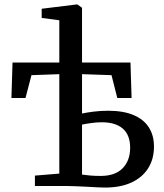

<svg xmlns="http://www.w3.org/2000/svg" viewBox="-20 -839 740 866"><path d="M453 7Q440 7 417.2 5.8Q394.5 4.5 369.2 3.2Q344 2 321.5 1Q299 0 285.5 0H137.5V-47L247.5 -56V-504.5L122 -500L95 -397H31.5L36.5 -557H247.5V-747.5L168 -758V-799.5L326 -819H329L350 -804V-557H568.5L573.5 -397H509L483 -500L350 -504.5V-327Q370.5 -331.5 402 -335.5Q433.5 -339.5 467 -339.5Q536.5 -339.5 582.5 -320Q628.5 -300.5 651.5 -264.2Q674.5 -228 674.5 -178Q674.5 -121.5 648.2 -80Q622 -38.5 572.8 -15.8Q523.5 7 453 7ZM434 -45.5Q499.5 -45.5 533.2 -80.2Q567 -115 567 -172.5Q567 -230.5 533.8 -259Q500.5 -287.5 439.5 -287.5Q416 -287.5 391.2 -284Q366.5 -280.5 350 -277V-51.5Q366.5 -49 388 -47.2Q409.5 -45.5 434 -45.5Z"/></svg>

Font: Merriweather 28pt
Style: Regular
Weight: 400
Version: Version 2.100